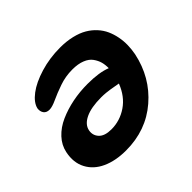

<svg xmlns="http://www.w3.org/2000/svg" viewBox="-128 -640 842 842"><g transform="rotate(-45 293.5 -219.0)"><path d="M217.8 43Q153.3 43 106.2 21.5Q59.1 0 37.4 -41.3Q15.6 -82.5 26.9 -137.2Q34.2 -173.3 60.8 -201.9Q87.4 -230.5 126.5 -247.8Q165.5 -265.1 210.7 -274.2Q255.9 -283.2 304.2 -283.2Q376.5 -283.2 418.9 -266.1Q419.4 -286.6 414.6 -304.2Q409.7 -321.8 397.7 -338.6Q385.7 -355.5 361.3 -365.2Q336.9 -375 301.8 -375Q259.3 -375 220.2 -361.3Q181.2 -347.7 152.3 -334.2Q123.5 -320.8 106.9 -320.8Q87.9 -320.8 79.3 -333Q70.8 -345.2 73.2 -362.8Q80.1 -392.1 115.5 -418.9Q150.9 -445.8 209 -463.4Q267.1 -481 332 -481Q371.6 -481 404.5 -473.1Q437.5 -465.3 461.2 -451.4Q484.9 -437.5 502.4 -418.2Q520 -398.9 530 -376.7Q540 -354.5 544.9 -329.3Q549.8 -304.2 549.3 -279.1Q548.8 -253.9 543.9 -228Q519 -108.9 430.7 -33Q342.3 43 217.8 43ZM165 -134.8Q159.7 -107.4 178 -87.6Q196.3 -67.9 237.8 -67.9Q291 -67.9 335.7 -98.4Q380.4 -128.9 402.8 -187Q397.9 -188 383.5 -190.4Q369.1 -192.9 359.4 -194.6Q349.6 -196.3 334.5 -197.8Q319.3 -199.2 305.2 -199.2Q242.7 -199.2 206.8 -181.9Q170.9 -164.6 165 -134.8Z"/></g></svg>

Font: Shantell Sans Bouncy
Style: Italic
Weight: 600
Italic angle: -11.31°
Designer: Stephen Nixon, Anya Danilova, Shantell Martin
Foundry: Arrow Type
Version: Version 1.006;[9816181b4]